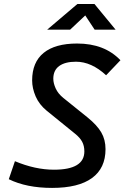

<svg xmlns="http://www.w3.org/2000/svg" viewBox="-20 -918 626 948"><path d="M237.3 9.8Q110.8 9.8 23.4 -33.2L53.7 -122.1Q153.8 -80.1 246.6 -80.1Q396.5 -80.1 396.5 -170.4Q396.5 -197.8 385.7 -218Q375 -238.3 350.6 -257.8L210.9 -371.1Q173.3 -401.9 156 -442.1Q138.7 -482.4 138.7 -521Q138.7 -610.8 195.6 -657Q252.4 -703.1 360.8 -703.1Q496.1 -703.1 574.7 -620.6L503.9 -546.4Q431.6 -613.3 355 -613.3Q301.3 -613.3 272.2 -592Q243.2 -570.8 243.2 -529.3Q243.2 -507.3 254.9 -481.4Q266.6 -455.6 292.5 -434.6L412.6 -337.9Q459 -300.3 480 -264.4Q501 -228.5 501 -181.6Q501 -87.4 434.1 -38.8Q367.2 9.8 237.3 9.8ZM212.9 -771.5 362.3 -898.4H446.3L550.8 -771.5H447.3L400.9 -841.8L326.2 -771.5Z"/></svg>

Font: Cascadia Mono PL
Style: Italic
Weight: 400
Italic angle: -10°
Monospace: yes
Designer: Aaron Bell
Foundry: Saja Typeworks
Version: Version 2404.023; ttfautohint (v1.8.4)